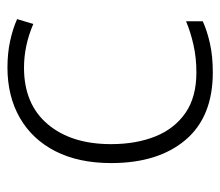

<svg xmlns="http://www.w3.org/2000/svg" viewBox="-58 -523 591 515"><g transform="rotate(-90 237.5 -265.5)"><path d="M300.8 9.8Q181.6 9.8 119.6 -63.5Q57.6 -136.7 57.6 -262.7Q57.6 -350.1 89.4 -412.4Q121.1 -474.6 179 -507.8Q236.8 -541 314 -541Q352.1 -541 384.8 -533.9Q417.5 -526.9 443.8 -515.1L430.7 -471.7Q372.6 -496.6 313.5 -496.6Q215.8 -496.6 162.1 -433.3Q108.4 -370.1 108.4 -263.2Q108.4 -196.3 128.9 -144.8Q149.4 -93.3 191.9 -63.7Q234.4 -34.2 300.8 -34.2Q339.8 -34.2 374.5 -42Q409.2 -49.8 438 -62V-17.1Q412.1 -5.4 378.2 2.2Q344.2 9.8 300.8 9.8Z"/></g></svg>

Font: Open Sans Light
Style: Regular
Weight: 300
Designer: Monotype Design Team
Foundry: Monotype Imaging Inc.
Version: Version 3.000; ttfautohint (v1.8.4)